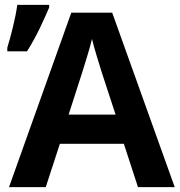

<svg xmlns="http://www.w3.org/2000/svg" viewBox="-20 -769 738 789"><path d="M455 -298H262L318 -472Q323 -488 337 -533.5Q351 -579 358 -609Q365 -580 378 -537Q391 -494 398 -472ZM547 0H698L441 -717H273L17 0H168L226 -178H489ZM10 -558H91Q120 -604 143 -652Q166 -700 182 -738V-749H51Q46 -711 33.5 -659.5Q21 -608 10 -573Z"/></svg>

Font: Noto Sans UI
Style: Bold
Weight: 700
Designer: Monotype Design Team
Foundry: Monotype Imaging Inc.
Version: Version 1.901